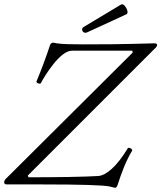

<svg xmlns="http://www.w3.org/2000/svg" viewBox="-44 -877 767 913"><path d="M503 16 478 10Q456 5 375.5 2.5Q295 0 158 0H-12Q-24 0 -24 -10Q-24 -19 -17 -26L587 -627L585 -636H300Q278 -636 255 -618Q232 -600 211 -573.5Q190 -547 174 -522Q158 -497 151 -483Q148 -477 137.5 -480.5Q127 -484 130 -491Q147 -532 163 -574.5Q179 -617 194 -663Q199 -674 208 -674Q210 -674 213 -673.5Q216 -673 226 -671Q246 -668 277 -667Q308 -666 350 -666Q508 -666 592.5 -668.5Q677 -671 689 -671Q703 -671 703 -664Q703 -656 695 -649L88 -42L92 -34Q196 -34 283.5 -35.5Q371 -37 423 -40Q452 -42 488 -74.5Q524 -107 563 -171Q567 -177 577 -171.5Q587 -166 584 -160Q562 -123 545.5 -82Q529 -41 515 3Q511 16 503 16ZM370 -723Q361 -719 354 -723.5Q347 -728 346.5 -736.5Q346 -745 356 -750L531 -855Q540 -860 549 -849.5Q558 -839 561.5 -826Q565 -813 557 -809Z"/></svg>

Font: Junicode
Style: Italic
Weight: 400
Italic angle: -11°
Designer: Peter S. Baker
Version: Version 2.100; ttfautohint (v1.8.4)